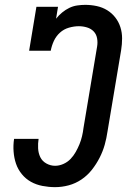

<svg xmlns="http://www.w3.org/2000/svg" viewBox="-20 -763 540 791"><path d="M207 8Q181 8 155 3Q129 -2 107.5 -14Q86 -26 70 -45.5Q54 -65 46 -88.5Q38 -112 36 -138.5Q34 -165 38 -191H139Q136 -172 137 -152Q138 -132 146 -115.5Q154 -99 171 -89.5Q188 -80 207 -80Q224 -80 241 -87.5Q258 -95 270.5 -108Q283 -121 292 -137Q301 -153 307.5 -169Q314 -185 318 -202Q322 -219 324 -236L380 -571Q383 -588 380 -605Q377 -622 366 -633.5Q355 -645 338.5 -650Q322 -655 305 -655Q285 -655 264 -649Q243 -643 227 -628.5Q211 -614 202 -594.5Q193 -575 189 -554H100L130 -735H219L211 -686Q222 -700 236 -711.5Q250 -723 265.5 -730.5Q281 -738 298 -740.5Q315 -743 331 -743Q355 -743 378.5 -738Q402 -733 421.5 -721Q441 -709 455 -691Q469 -673 476 -651Q483 -629 483 -605Q483 -581 479 -556L423 -222Q419 -194 411.5 -167Q404 -140 390.5 -113.5Q377 -87 358.5 -63.5Q340 -40 315.5 -23.5Q291 -7 263 0.5Q235 8 207 8Z"/></svg>

Font: Iosevka Slab Semibold
Style: Italic
Weight: 600
Italic angle: -9°
Monospace: yes
Designer: Belleve Invis
Foundry: Belleve Invis
Version: Version 11.1.1; ttfautohint (v1.8.3)